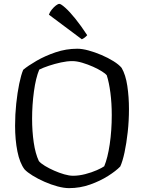

<svg xmlns="http://www.w3.org/2000/svg" viewBox="-20 -973 745 993"><path d="M337 0Q311 0 277.5 -9Q244 -18 210 -33Q176 -48 148.5 -65Q121 -82 107 -97Q82 -130 70 -190Q58 -250 58 -323Q58 -381 64 -437.5Q70 -494 79.5 -540Q89 -586 100 -612Q125 -633 169 -658.5Q213 -684 267.5 -702.5Q322 -721 380 -721Q405 -721 438 -712Q471 -703 505 -688.5Q539 -674 567 -656.5Q595 -639 609 -622Q630 -586 638.5 -528.5Q647 -471 647 -409Q647 -348 640.5 -289.5Q634 -231 624 -184.5Q614 -138 602 -112Q580 -89 539 -63Q498 -37 446 -18.5Q394 0 337 0ZM358 -64Q388 -64 421 -72.5Q454 -81 481 -93Q508 -105 519 -113Q537 -156 547.5 -227Q558 -298 558 -378Q558 -439 551 -493Q544 -547 532 -584Q527 -591 507.5 -603.5Q488 -616 461 -628Q434 -640 405.5 -648.5Q377 -657 354 -657Q327 -657 295 -650Q263 -643 233 -633Q203 -623 183 -613Q165 -570 155.5 -500Q146 -430 146 -359Q146 -294 154.5 -236Q163 -178 181 -140Q191 -128 212.5 -115Q234 -102 260 -90.5Q286 -79 312 -71.5Q338 -64 358 -64ZM403 -770 233 -897Q237 -910 247.5 -923Q258 -936 269 -944.5Q280 -953 287 -953Q295 -953 317.5 -933Q340 -913 369.5 -876.5Q399 -840 431 -791Q427 -786 419 -779.5Q411 -773 403 -770Z"/></svg>

Font: Texturina 72pt
Style: Regular
Weight: 400
Designer: Guillermo Torres Carreño
Foundry: Omnibus-Type
Version: Version 1.002; ttfautohint (v1.8.3)